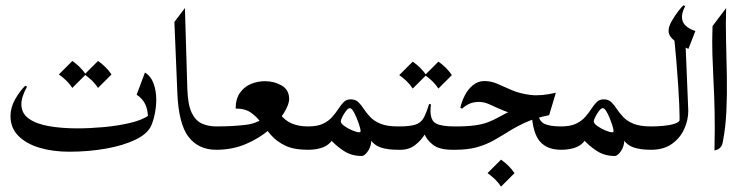

<svg xmlns="http://www.w3.org/2000/svg" viewBox="-20 -564 2816 723"><path d="M82 -237.8Q60.5 -199.7 60.5 -171.4Q60.5 -137.2 88.6 -117.2Q116.7 -97.2 164.8 -88.9Q212.9 -80.6 272 -80.6Q317.4 -80.6 370.8 -85.4Q424.3 -90.3 470.7 -101.3Q517.1 -112.3 541.5 -130.4L537.1 -122.1Q537.1 -149.4 527.3 -170.7Q517.6 -191.9 494.6 -207.5L525.9 -291Q548.8 -276.4 558.6 -248.8Q568.4 -221.2 568.4 -189.5Q568.4 -164.6 563.7 -139.6Q559.1 -114.7 550.8 -94.2Q538.1 -61.5 491.7 -38.8Q445.3 -16.1 379.2 -4.4Q313 7.3 240.7 7.3Q180.2 7.3 129.9 -7.3Q79.6 -22 49.6 -52Q19.5 -82 19.5 -127Q19.5 -159.7 37.4 -190.9Q55.2 -222.2 75.2 -241.2ZM252.4 -334.5Q283.7 -312.5 303.2 -283.7L252.4 -232.9Q242.7 -248 229.7 -260.5Q216.8 -272.9 201.7 -283.7ZM349.1 -334.5Q380.4 -312.5 399.9 -283.7L349.1 -232.9Q339.4 -248 326.4 -260.5Q313.5 -272.9 298.3 -283.7Z M794.4 0Q727.5 0 690.2 -48.3Q652.8 -96.7 647.9 -212.4L636.7 -481.4L676.3 -533.7L685.5 -227.5Q687.5 -169.4 701.9 -139.4Q716.3 -109.4 740.5 -98.6Q764.6 -87.9 794.4 -87.9Q809.1 -87.9 816.4 -74.5Q823.7 -61 823.7 -43.9Q823.7 -26.9 816.4 -13.4Q809.1 0 794.4 0Z M867.2 -155.3Q867.7 -192.9 884.3 -215.6Q900.9 -238.3 926 -248.3Q951.2 -258.3 977.5 -258.3Q1012.7 -258.3 1040.8 -241.9Q1068.8 -225.6 1068.8 -191.4Q1068.8 -170.4 1049.1 -138.4Q1029.3 -106.4 992.7 -74.7Q956.1 -43 905.5 -21.5Q855 0 793.9 0Q780.8 0 774.4 -13.4Q768.1 -26.9 768.1 -43.9Q768.1 -61 774.4 -74.5Q780.8 -87.9 793.9 -87.9Q855.5 -87.9 906.2 -94Q957 -100.1 988.3 -133.8H1035.2Q1068.4 -87.9 1140.1 -87.9Q1154.8 -87.9 1162.1 -74.5Q1169.4 -61 1169.4 -43.9Q1169.4 -26.9 1162.1 -13.4Q1154.8 0 1140.1 0Q1086.4 0 1054.2 -15.6Q1022 -31.2 1001.5 -54.4Q981 -77.6 964.1 -100.8Q947.3 -124 925.3 -139.6Q903.3 -155.3 867.2 -155.3Z M1300.3 -189.9Q1318.4 -189.9 1329.1 -179.7Q1339.8 -169.4 1349.6 -154.3Q1359.4 -139.2 1373.8 -123.8Q1388.2 -108.4 1412.8 -98.1Q1437.5 -87.9 1479 -87.9Q1493.2 -87.9 1500 -74.5Q1506.8 -61 1506.8 -43.9Q1506.8 -26.9 1500 -13.4Q1493.2 0 1479 0Q1439 0 1413.3 -8.8Q1387.7 -17.6 1374.5 -39.1H1378.4Q1378.4 -13.7 1365.7 4.9Q1353 23.4 1341.8 23.4Q1302.7 23.4 1272.5 2.9Q1242.2 -17.6 1224.1 -39.1L1234.4 -41.5Q1220.7 -18.6 1196.5 -9.3Q1172.4 0 1140.1 0Q1127.9 0 1122.1 -13.4Q1116.2 -26.9 1116.2 -43.9Q1116.2 -61 1122.1 -74.5Q1127.9 -87.9 1140.1 -87.9Q1174.8 -87.9 1196.3 -98.1Q1217.8 -108.4 1231.2 -123.8Q1244.6 -139.2 1254.4 -154.3Q1264.2 -169.4 1274.4 -179.7Q1284.7 -189.9 1300.3 -189.9ZM1263.2 -107.4Q1263.2 -99.1 1276.9 -89.4Q1290.5 -79.6 1307.1 -72.8Q1323.7 -65.9 1332.5 -65.9Q1337.9 -65.9 1337.9 -70.8Q1337.9 -76.2 1333.7 -89.8Q1329.6 -103.5 1323.2 -119.1Q1316.9 -134.8 1310.1 -145.8Q1303.2 -156.7 1297.4 -156.7Q1291 -156.7 1283 -146.2Q1274.9 -135.7 1269 -123.8Q1263.2 -111.8 1263.2 -107.4Z M1479 0Q1467.8 0 1461.9 -13.4Q1456.1 -26.9 1456.1 -43.9Q1456.1 -61 1461.9 -74.5Q1467.8 -87.9 1479 -87.9H1481.4Q1522.9 -87.9 1543.7 -94.5Q1564.5 -101.1 1575 -119.4Q1585.4 -137.7 1595.7 -172.4L1603 -170.9Q1601.1 -158.7 1601.1 -146.5Q1601.1 -109.4 1622.8 -98.6Q1644.5 -87.9 1690.9 -87.9H1693.4Q1705.6 -87.9 1710.7 -74.5Q1715.8 -61 1715.8 -43.9Q1715.8 -26.9 1710.9 -13.4Q1706.1 0 1693.4 0H1684.1Q1635.3 0 1611.3 -18.1Q1587.4 -36.1 1576.7 -62L1581.1 -60.5Q1566.4 -35.6 1543.2 -17.8Q1520 0 1488.8 0ZM1534.2 -332Q1565.4 -310.1 1585 -281.2L1534.2 -230.5Q1524.4 -245.6 1511.5 -258.1Q1498.5 -270.5 1483.4 -281.2ZM1630.9 -332Q1662.1 -310.1 1681.6 -281.2L1630.9 -230.5Q1621.1 -245.6 1608.2 -258.1Q1595.2 -270.5 1580.1 -281.2Z M1693.8 0Q1682.6 0 1677 -13.4Q1671.4 -26.9 1671.4 -43.9Q1671.4 -61 1677 -74.5Q1682.6 -87.9 1693.8 -87.9Q1739.7 -87.9 1768.8 -92Q1797.9 -96.2 1818.1 -104Q1838.4 -111.8 1857.2 -122.3Q1876 -132.8 1900.6 -145Q1925.3 -157.2 1962.6 -170.9Q2000 -184.6 2058.6 -198.2L2037.1 -137.2Q1982.9 -126 1943.8 -130.9Q1904.8 -135.7 1876.5 -147.5Q1848.1 -159.2 1826.2 -169.7Q1804.2 -180.2 1784.2 -180.2Q1761.7 -180.2 1745.8 -172.4Q1730 -164.6 1720.2 -154.8L1713.4 -157.7Q1718.3 -181.2 1730.2 -204.6Q1742.2 -228 1761 -243.4Q1779.8 -258.8 1804.2 -258.8Q1830.1 -258.8 1854.7 -247.6Q1879.4 -236.3 1908.9 -223.9Q1938.5 -211.4 1978 -206.5Q2017.6 -201.7 2073.2 -214.8L2047.9 -130.4Q1997.1 -120.1 1961.4 -104Q1925.8 -87.9 1897.2 -70.1Q1868.7 -52.2 1840.3 -36.1Q1812 -20 1777.3 -10Q1742.7 0 1693.8 0ZM2092.8 0Q2040.5 0 2013.2 -31.2Q1985.8 -62.5 1981.4 -142.6L2003.4 -148.4Q2007.8 -108.9 2028.8 -98.4Q2049.8 -87.9 2092.8 -87.9Q2106 -87.9 2112.3 -74.5Q2118.7 -61 2118.7 -43.9Q2118.7 -26.9 2112.3 -13.4Q2106 0 2092.8 0ZM1866.7 37.1Q1897.9 59.1 1917.5 87.9L1866.7 138.7Q1856.9 123.5 1844 111.1Q1831.1 98.6 1815.9 87.9Z M2252.9 -189.9Q2271 -189.9 2281.7 -179.7Q2292.5 -169.4 2302.2 -154.3Q2312 -139.2 2326.4 -123.8Q2340.8 -108.4 2365.5 -98.1Q2390.1 -87.9 2431.6 -87.9Q2445.8 -87.9 2452.6 -74.5Q2459.5 -61 2459.5 -43.9Q2459.5 -26.9 2452.6 -13.4Q2445.8 0 2431.6 0Q2391.6 0 2366 -8.8Q2340.3 -17.6 2327.1 -39.1H2331.1Q2331.1 -13.7 2318.4 4.9Q2305.7 23.4 2294.4 23.4Q2255.4 23.4 2225.1 2.9Q2194.8 -17.6 2176.8 -39.1L2187 -41.5Q2173.3 -18.6 2149.2 -9.3Q2125 0 2092.8 0Q2080.6 0 2074.7 -13.4Q2068.8 -26.9 2068.8 -43.9Q2068.8 -61 2074.7 -74.5Q2080.6 -87.9 2092.8 -87.9Q2127.4 -87.9 2148.9 -98.1Q2170.4 -108.4 2183.8 -123.8Q2197.3 -139.2 2207 -154.3Q2216.8 -169.4 2227.1 -179.7Q2237.3 -189.9 2252.9 -189.9ZM2215.8 -107.4Q2215.8 -99.1 2229.5 -89.4Q2243.2 -79.6 2259.8 -72.8Q2276.4 -65.9 2285.2 -65.9Q2290.5 -65.9 2290.5 -70.8Q2290.5 -76.2 2286.4 -89.8Q2282.2 -103.5 2275.9 -119.1Q2269.5 -134.8 2262.7 -145.8Q2255.9 -156.7 2250 -156.7Q2243.7 -156.7 2235.6 -146.2Q2227.5 -135.7 2221.7 -123.8Q2215.8 -111.8 2215.8 -107.4Z M2516.1 -450.7 2560.5 -421.9Q2563.5 -353 2566.2 -284.2Q2568.8 -215.3 2571.8 -146.5Q2571.8 -111.8 2556.4 -77.9Q2541 -43.9 2510 -22Q2479 0 2431.6 0Q2420.4 0 2414.8 -13.4Q2409.2 -26.9 2409.2 -43.9Q2409.2 -61 2414.8 -74.5Q2420.4 -87.9 2431.6 -87.9Q2454.1 -87.9 2478.3 -90.1Q2502.4 -92.3 2520.5 -98.1Q2538.6 -104 2541.5 -114.7L2537.1 -97.7Q2539.1 -103.5 2539.1 -122.1Q2539.1 -159.7 2533.7 -244.1Q2528.3 -328.6 2516.1 -450.7ZM2553.7 -544.4 2560.1 -540.5Q2523.4 -471.7 2598.6 -447.3L2572.3 -379.9Q2542 -393.1 2519.8 -410.6Q2497.6 -428.2 2497.6 -447.8Q2497.6 -463.9 2509.3 -484.4Q2521 -504.9 2534.4 -522.2Q2547.9 -539.6 2553.7 -544.4Z M2663.1 -465.8 2714.4 -533.7Q2712.4 -476.1 2714.1 -410.6Q2715.8 -345.2 2717 -277.6Q2718.3 -210 2715.3 -145.8Q2712.4 -81.5 2701.2 -26.4Q2695.8 -1.5 2670.4 2.4Q2672.4 -83.5 2670.9 -146.5Q2669.4 -209.5 2666.7 -260.5Q2664.1 -311.5 2662.6 -360.1Q2661.1 -408.7 2663.1 -465.8Z"/></svg>

Font: Lateef
Style: Regular
Weight: 400
Designer: SIL International
Foundry: SIL International
Version: Version 4.200